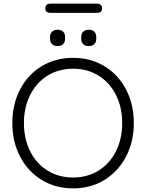

<svg xmlns="http://www.w3.org/2000/svg" viewBox="-20 -1029 806 1059"><path d="M383 10Q286 10 210 -36.5Q134 -83 91 -165Q48 -247 48 -350Q48 -454 91 -536Q134 -618 210 -664Q286 -710 383 -710Q480 -710 556 -664Q632 -618 675 -536Q718 -454 718 -350Q718 -247 675 -165Q632 -83 556 -36.5Q480 10 383 10ZM383 -650Q304 -650 242.5 -612Q181 -574 146.5 -505.5Q112 -437 112 -350Q112 -263 146.5 -194.5Q181 -126 242.5 -88Q304 -50 383 -50Q462 -50 523.5 -88Q585 -126 619.5 -194.5Q654 -263 654 -350Q654 -437 619.5 -505.5Q585 -574 523.5 -612Q462 -650 383 -650ZM256 -815V-825Q256 -844 267.5 -854.5Q279 -865 298 -865Q317 -865 328 -854.5Q339 -844 339 -825V-815Q339 -796 328 -785.5Q317 -775 297 -775Q278 -775 267 -785.5Q256 -796 256 -815ZM428 -815V-825Q428 -844 439 -854.5Q450 -865 470 -865Q489 -865 500 -854.5Q511 -844 511 -825V-815Q511 -796 500 -785.5Q489 -775 469 -775Q450 -775 439 -785.5Q428 -796 428 -815ZM230 -983Q230 -1009 259 -1009H514Q543 -1009 543 -983Q543 -958 514 -958H259Q230 -958 230 -983Z"/></svg>

Font: Quicksand
Style: Regular
Weight: 400
Designer: Andrew Paglinawan
Foundry: Andrew Paglinawan
Version: Version 3.000